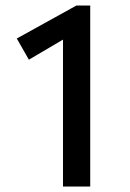

<svg xmlns="http://www.w3.org/2000/svg" viewBox="-20 -678 473 698"><path d="M308 -658V0H209V-534L85 -461L41 -538L258 -658Z"/></svg>

Font: Ysabeau Infant Semibold
Style: Regular
Weight: 600
Designer: Christian Thalmann (Catharsis Fonts)
Version: Version 0.003